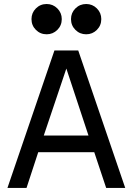

<svg xmlns="http://www.w3.org/2000/svg" viewBox="-20 -924 656 944"><path d="M595.7 0H502L443.4 -175.8H168L110.4 0H16.6L247.6 -675.8H364.7ZM415 -257.8 306.2 -586.9 195.3 -257.8ZM403.8 -755.4Q372.6 -755.4 350.8 -777.1Q329.1 -798.8 329.1 -830.1Q329.1 -860.8 350.8 -882.6Q372.6 -904.3 403.8 -904.3Q434.6 -904.3 456.3 -882.6Q478 -860.8 478 -830.1Q478 -798.8 456.3 -777.1Q434.6 -755.4 403.8 -755.4ZM209.5 -755.4Q178.2 -755.4 156.5 -777.1Q134.8 -798.8 134.8 -830.1Q134.8 -860.8 156.5 -882.6Q178.2 -904.3 209.5 -904.3Q240.2 -904.3 262 -882.6Q283.7 -860.8 283.7 -830.1Q283.7 -798.8 262 -777.1Q240.2 -755.4 209.5 -755.4Z"/></svg>

Font: Cadman
Style: Regular
Weight: 400
Designer: Paul James MIller
Foundry: High-Logic / Made with FontCreator
Version: Version 2.114;March 28, 2021;FontCreator 13.0.0.2683 64-bit